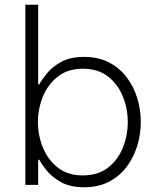

<svg xmlns="http://www.w3.org/2000/svg" viewBox="-20 -780 677 810"><path d="M335 10Q276 10 237.5 -11.5Q199 -33 177 -60.5Q155 -88 146 -106H141V0H87V-760H141V-424H146Q155 -442 177 -469.5Q199 -497 237.5 -518.5Q276 -540 335 -540Q395 -540 440 -516.5Q485 -493 514.5 -454Q544 -415 559 -366Q574 -317 574 -265Q574 -214 559 -165Q544 -116 514.5 -76.5Q485 -37 440 -13.5Q395 10 335 10ZM329 -40Q394 -40 436 -73Q478 -106 498.5 -157.5Q519 -209 519 -265Q519 -321 498.5 -372.5Q478 -424 436 -457Q394 -490 329 -490Q266 -490 224 -457Q182 -424 161 -372.5Q140 -321 140 -265Q140 -209 161 -157.5Q182 -106 224 -73Q266 -40 329 -40Z"/></svg>

Font: Be Vietnam Pro ExtraLight
Style: Regular
Weight: 200
Designer: Lam Bao, Tony Le, Vietanh Nguyen
Foundry: Yellow Type Foundry
Version: Version 1.002; ttfautohint (v1.8.3)